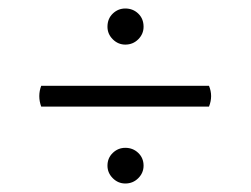

<svg xmlns="http://www.w3.org/2000/svg" viewBox="-20 -576 590 452"><path d="M77 -374H472Q482 -350 472 -325H77Q68 -350 77 -374ZM275 -471Q258 -471 245.5 -483.5Q233 -496 233 -513Q233 -532 245.5 -544Q258 -556 275 -556Q293 -556 305.5 -544Q318 -532 318 -513Q318 -496 305.5 -483.5Q293 -471 275 -471ZM275 -144Q258 -144 245.5 -156.5Q233 -169 233 -186Q233 -204 245.5 -216Q258 -228 275 -228Q293 -228 305.5 -216Q318 -204 318 -186Q318 -169 305.5 -156.5Q293 -144 275 -144Z"/></svg>

Font: Arima Thin
Style: Regular
Weight: 400
Version: Version 1.100